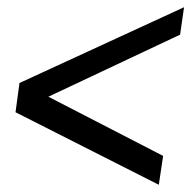

<svg xmlns="http://www.w3.org/2000/svg" viewBox="-20 -571 543 532"><path d="M490 -551 34 -341 23 -260 420 -59 432 -139 114 -303 479 -475Z"/></svg>

Font: Cantarell
Style: Oblique
Weight: 400
Italic angle: -8°
Designer: Dave Crossland
Version: Version 0.024